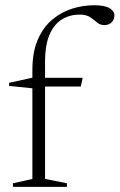

<svg xmlns="http://www.w3.org/2000/svg" viewBox="-20 -730 467 750"><path d="M156 -31 241.5 -14V0H30.5V-14L106.5 -31V-385L15.5 -394.5V-406.5L106.5 -426.5V-456Q106.5 -527 127.8 -575.5Q149 -624 184.2 -653.5Q219.5 -683 262 -696.2Q304.5 -709.5 347 -709.5Q390 -709.5 408.5 -697.8Q427 -686 427 -669.5Q427 -654 416.2 -643Q405.5 -632 388 -632Q371 -632 359.2 -642.2Q347.5 -652.5 332.2 -662.8Q317 -673 290.5 -673Q253.5 -673 222.8 -654.8Q192 -636.5 174 -595.8Q156 -555 156 -488V-426H303L295.5 -392H156Z"/></svg>

Font: Newsreader Text Light
Style: Regular
Weight: 300
Designer: Hugues Gentile
Foundry: Production Type
Version: Version 1.002